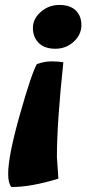

<svg xmlns="http://www.w3.org/2000/svg" viewBox="-20 -472 351 776"><path d="M220 -452Q263 -452 286 -430Q309 -408 309 -370Q309 -332 278 -303.5Q247 -275 203.5 -275Q160 -275 136.5 -298.5Q113 -322 113 -359Q113 -396 145 -424Q177 -452 220 -452ZM13 231Q13 158 60.5 -9.5Q108 -177 129 -213Q160 -224 188 -224Q216 -224 236 -220Q210 25 210 163L216 250Q106 284 26 284Q13 268 13 231Z"/></svg>

Font: Oleo Script
Style: Bold
Weight: 700
Designer: Soytutype
Foundry: Soytutype
Version: Version 1.002